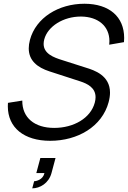

<svg xmlns="http://www.w3.org/2000/svg" viewBox="-20 -755 699 1050"><path d="M254.4 15C404.9 15 538.2 -62.5 574.1 -196.5C579.2 -215.7 581.6 -233 581.6 -248.4C581.6 -342.6 496.1 -370.8 449.6 -385L319.7 -426.5C274.4 -440.5 218.6 -461.1 218.6 -515C218.6 -522.6 219.7 -530.9 222.1 -540C241.2 -611.2 326.3 -664.5 422.2 -664.5C422.6 -664.5 423 -664.5 423.5 -664.5C516.5 -663.6 578.4 -612.3 578.4 -530.2C578.4 -523.8 578 -517.2 577.2 -510.5L658 -524.5C658.7 -532.3 659 -540 659 -547.4C659 -663.4 577.9 -734 442.7 -734.5C442.3 -734.5 441.8 -734.5 441.4 -734.5C300.1 -734.5 176.3 -658.1 143.8 -537C139.3 -520.1 137.2 -504.6 137.2 -490.4C137.2 -423.7 184.3 -385.9 251.1 -364.5L419 -310C458.2 -297.2 502.6 -275.4 502.6 -223.4C502.6 -214.4 501.2 -204.4 498.3 -193.5C475.5 -108.5 382.8 -55.5 276.3 -55.5C168.8 -55.5 100.8 -111.5 101.9 -205L23.5 -192.5C23 -186.2 22.8 -180 22.8 -173.9C22.8 -56.8 111.4 15 254.4 15ZM156.3 275C197.8 275 246.6 247.5 261.6 191.5L283.7 109H200.7L178.6 191.5H223.1C215.5 227.5 178.7 236 166.7 236Z"/></svg>

Font: Manrope
Style: RegularItalic
Weight: 400
Italic angle: -15°
Designer: Mikhail Sharanda
Foundry: Mikhail Sharanda
Version: Version 4.502;hotconv 1.0.109;makeotfexe 2.5.65596